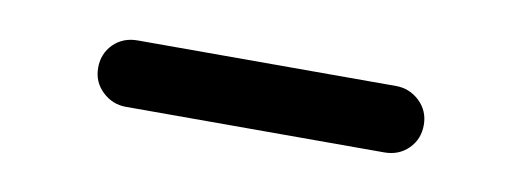

<svg xmlns="http://www.w3.org/2000/svg" viewBox="-26 -786 551 203"><g transform="rotate(10 250.0 -684.5)"><path d="M111.3 -648.4Q96.7 -648.4 85.9 -658.7Q75.2 -668.9 75.2 -684.1Q75.2 -699.2 85.4 -709.5Q95.7 -719.7 111.3 -719.7H388.7Q403.3 -719.7 414.1 -709.5Q424.8 -699.2 424.8 -684.1Q424.8 -668.9 414.6 -658.7Q404.3 -648.4 388.7 -648.4Z"/></g></svg>

Font: Rounded Mgen+ 1m medium
Style: Regular
Weight: 500
Designer: [Source Han Sans]
Ryoko NISHIZUKA  (kana & ideographs); Paul D. Hunt (Latin, Greek & Cyrillic); Wenlong ZHANG  (bopomofo
Version: Version 1.059.20150602